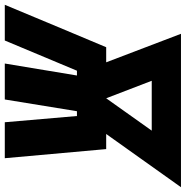

<svg xmlns="http://www.w3.org/2000/svg" viewBox="-23 -768 775 801"><g transform="rotate(90 364.5 -367.5)"><path d="M-16 0H133L259 -301H279L229 0H379L428 -301H448L474 0H624L586 -423H523L745 -735H105L224 -423H161L85 -242ZM374 -423 301 -613H509Z"/></g></svg>

Font: Iosevka Sparkle Heavy
Style: Italic
Weight: 900
Italic angle: -9°
Designer: Belleve Invis
Foundry: Belleve Invis
Version: Version 4.5.0; ttfautohint (v1.8.3)